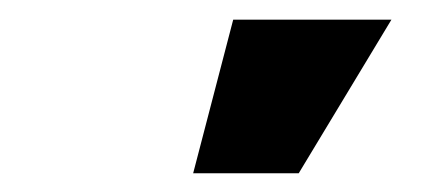

<svg xmlns="http://www.w3.org/2000/svg" viewBox="-20 -789 439 199"><path d="M180.2 -609.4 221.7 -768.6H385.7L289.6 -609.4Z"/></svg>

Font: Inter 16pt Black
Style: Italic
Weight: 900
Italic angle: -9.3988°
Version: Version 4.001;git-66647c0bb